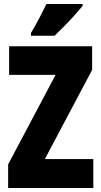

<svg xmlns="http://www.w3.org/2000/svg" viewBox="-20 -947 511 967"><path d="M450 0H21V-119L260 -570H26V-714H444V-595L206 -146H450ZM396 -917Q382 -900 358.5 -873.5Q335 -847 307.5 -819Q280 -791 255 -767H136V-781Q160 -821 179 -857.5Q198 -894 214 -927H396Z"/></svg>

Font: Noto Sans Gurmukhi UI ExtraCondensed Black
Style: Regular
Weight: 900
Width: 2
Designer: Jelle Bosma - Monotype Design Team
Foundry: Monotype Imaging Inc.
Version: Version 2.004; ttfautohint (v1.8.4.7-5d5b)